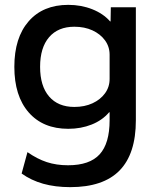

<svg xmlns="http://www.w3.org/2000/svg" viewBox="-20 -550 656 790"><path d="M269 220Q207 220 157.5 206Q108 192 69 164L93 76Q133 104 172.5 117Q212 130 260 130Q349 130 390 85Q431 40 431 -55V-88H429Q401 -55 357 -37.5Q313 -20 261 -20Q157 -20 98 -87.5Q39 -155 39 -275Q39 -395 98 -462.5Q157 -530 261 -530Q314 -530 359.5 -512Q405 -494 433 -462H435L436 -520H539V-55Q539 83 472 151.5Q405 220 269 220ZM286 -110Q328 -110 360.5 -125Q393 -140 412 -166Q431 -192 431 -225V-325Q431 -358 412 -384Q393 -410 360.5 -425Q328 -440 286 -440Q219 -440 182 -397Q145 -354 145 -275Q145 -196 182 -153Q219 -110 286 -110Z"/></svg>

Font: M PLUS 2 Thin Medium
Style: Regular
Weight: 500
Version: Version 1.001